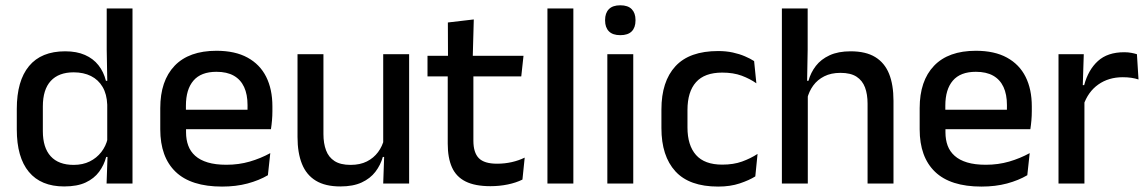

<svg xmlns="http://www.w3.org/2000/svg" viewBox="-20 -694 4338 726"><path d="M222.5 11Q135 11 89.2 -44Q43.5 -99 43.5 -204.5V-282Q43.5 -388.5 89.8 -444.2Q136 -500 226.5 -500Q270 -500 301.2 -486.2Q332.5 -472.5 352.2 -447.5Q372 -422.5 380.5 -388.5H413L385.5 -298Q384 -338 368 -365.2Q352 -392.5 324 -406.5Q296 -420.5 258.5 -420.5Q202 -420.5 172 -388Q142 -355.5 142 -291.5V-198Q142 -135.5 171.8 -103Q201.5 -70.5 258.5 -70.5Q293 -70.5 319.2 -83.5Q345.5 -96.5 363 -119Q380.5 -141.5 387 -169.5L410 -100.5H381.5Q373.5 -70 354.8 -44.5Q336 -19 304 -4Q272 11 222.5 11ZM383 0 387 -114.5 385.5 -145.5V-348.5L386 -367.5L383.5 -506V-662H481V0Z M819.5 11.5Q702.5 11.5 644.2 -44.2Q586 -100 586 -205V-285Q586 -388.5 640.2 -445.2Q694.5 -502 798.5 -502Q869 -502 916 -476.2Q963 -450.5 986.5 -403.5Q1010 -356.5 1010 -292V-273.5Q1010 -256.5 1008.5 -239Q1007 -221.5 1004.5 -205.5H914.5Q915.5 -231.5 915.8 -254.5Q916 -277.5 916 -296.5Q916 -337 903 -365Q890 -393 864 -407.8Q838 -422.5 798.5 -422.5Q740 -422.5 711.5 -389.2Q683 -356 683 -294.5V-248.5L683.5 -237V-193.5Q683.5 -166 691.8 -143.5Q700 -121 718.2 -104.8Q736.5 -88.5 765.5 -79.8Q794.5 -71 836 -71Q883 -71 924.2 -83Q965.5 -95 1002 -115L993 -31.5Q960 -12 916.2 -0.2Q872.5 11.5 819.5 11.5ZM638 -205.5V-279H984.5V-205.5Z M1203 -489V-187Q1203 -152 1212.8 -125.8Q1222.5 -99.5 1245 -85Q1267.5 -70.5 1305.5 -70.5Q1341.5 -70.5 1367.2 -83.5Q1393 -96.5 1409.5 -118.8Q1426 -141 1432.5 -168.5L1448.5 -100.5H1427.5Q1419 -70 1399.5 -44.5Q1380 -19 1347.5 -4Q1315 11 1267 11Q1210 11 1174.2 -10.8Q1138.5 -32.5 1121.8 -74.2Q1105 -116 1105 -176V-489ZM1527 -489V0H1429L1433 -114.5L1429 -120.5V-489Z M1834.5 10Q1776 10 1740.5 -7.8Q1705 -25.5 1689 -61.2Q1673 -97 1673 -150.5V-449.5H1770V-162Q1770 -117 1790.5 -96Q1811 -75 1859.5 -75Q1888.5 -75 1915 -81Q1941.5 -87 1964 -98L1955.5 -15Q1931.5 -3 1900 3.5Q1868.5 10 1834.5 10ZM1596.5 -405V-483H1959.5L1951 -405ZM1674 -474.5 1673.5 -609 1771.5 -620.5 1767.5 -474.5Z M2050 0V-662H2148V0Z M2276.5 0V-489H2374.5V0ZM2325.5 -561Q2296.5 -561 2282.2 -575.8Q2268 -590.5 2268 -616.5V-618.5Q2268 -644.5 2282.2 -659.2Q2296.5 -674 2325.5 -674Q2354.5 -674 2368.8 -659.2Q2383 -644.5 2383 -618.5V-616.5Q2383 -590 2368.8 -575.5Q2354.5 -561 2325.5 -561Z M2695.5 11.5Q2586.5 11.5 2533.8 -46.2Q2481 -104 2481 -209.5V-280Q2481 -386 2534 -443.5Q2587 -501 2695.5 -501Q2725.5 -501 2750.8 -495.5Q2776 -490 2796.5 -481.2Q2817 -472.5 2831.5 -463L2840 -379Q2816 -396 2784.5 -407.8Q2753 -419.5 2711 -419.5Q2644 -419.5 2611.8 -383.2Q2579.5 -347 2579.5 -278V-212Q2579.5 -144.5 2611.8 -108Q2644 -71.5 2711 -71.5Q2753.5 -71.5 2786 -83.2Q2818.5 -95 2844.5 -112L2836 -27Q2813 -12.5 2777.2 -0.5Q2741.5 11.5 2695.5 11.5Z M3260.5 0V-302Q3260.5 -337.5 3250.8 -363.5Q3241 -389.5 3218.8 -404Q3196.5 -418.5 3158 -418.5Q3122.5 -418.5 3096.8 -405.5Q3071 -392.5 3055 -370.5Q3039 -348.5 3032 -320.5L3012.5 -388.5H3037Q3045.5 -419.5 3065 -444.8Q3084.5 -470 3117 -485Q3149.5 -500 3196.5 -500Q3254 -500 3289.5 -478.2Q3325 -456.5 3341.8 -415Q3358.5 -373.5 3358.5 -313V0ZM2936.5 0V-662H3034V-506L3031.5 -365L3034.5 -358V0Z M3691 11.5Q3574 11.5 3515.8 -44.2Q3457.5 -100 3457.5 -205V-285Q3457.5 -388.5 3511.8 -445.2Q3566 -502 3670 -502Q3740.5 -502 3787.5 -476.2Q3834.5 -450.5 3858 -403.5Q3881.5 -356.5 3881.5 -292V-273.5Q3881.5 -256.5 3880 -239Q3878.5 -221.5 3876 -205.5H3786Q3787 -231.5 3787.2 -254.5Q3787.5 -277.5 3787.5 -296.5Q3787.5 -337 3774.5 -365Q3761.5 -393 3735.5 -407.8Q3709.5 -422.5 3670 -422.5Q3611.5 -422.5 3583 -389.2Q3554.5 -356 3554.5 -294.5V-248.5L3555 -237V-193.5Q3555 -166 3563.2 -143.5Q3571.5 -121 3589.8 -104.8Q3608 -88.5 3637 -79.8Q3666 -71 3707.5 -71Q3754.5 -71 3795.8 -83Q3837 -95 3873.5 -115L3864.5 -31.5Q3831.5 -12 3787.8 -0.2Q3744 11.5 3691 11.5ZM3509.5 -205.5V-279H3856V-205.5Z M4076.5 -295.5 4055.5 -372H4079.5Q4095 -430 4131.5 -463.2Q4168 -496.5 4231 -496.5Q4246 -496.5 4257.8 -494.2Q4269.5 -492 4279 -489L4285 -393.5Q4273 -397.5 4258 -399.8Q4243 -402 4225.5 -402Q4172 -402 4133 -374.5Q4094 -347 4076.5 -295.5ZM3982.5 0V-489H4078L4073.5 -346.5L4080.5 -339.5V0Z"/></svg>

Font: Anek Odia Medium Medium
Style: Regular
Weight: 500
Version: Version 1.003